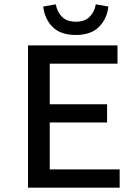

<svg xmlns="http://www.w3.org/2000/svg" viewBox="-20 -864 640 884"><path d="M109 0V-655H521V-571H209V-384H473V-300H209V-84H531V0ZM329 -703Q258 -703 221.5 -740.5Q185 -778 179 -834L237 -844Q243 -809 265.5 -786.5Q288 -764 329 -764Q370 -764 392.5 -786.5Q415 -809 421 -844L479 -834Q473 -778 436 -740.5Q399 -703 329 -703Z"/></svg>

Font: Source Code Pro Medium
Style: Regular
Weight: 500
Monospace: yes
Designer: Paul D. Hunt, Teo Tuominen
Foundry: Adobe Systems Incorporated
Version: Version 2.030;PS 1.000;hotconv 16.6.51;makeotf.lib2.5.65220